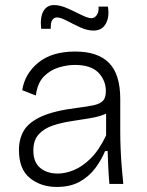

<svg xmlns="http://www.w3.org/2000/svg" viewBox="-20 -728 580 760"><path d="M205 12Q142 12 98.5 -23Q55 -58 55 -134Q55 -179 75 -212Q95 -245 145.5 -267.5Q196 -290 285 -301Q326 -306 351 -311.5Q376 -317 387.5 -329Q399 -341 399 -367Q399 -410 369.5 -440.5Q340 -471 276 -471Q246 -471 212.5 -461Q179 -451 153.5 -425Q128 -399 122 -350L68 -371Q78 -436 131.5 -480Q185 -524 278 -524Q367 -524 411.5 -479Q456 -434 456 -336V-204Q456 -175 457.5 -138.5Q459 -102 462 -65.5Q465 -29 468 0H413Q410 -36 408.5 -67.5Q407 -99 406 -130H396Q381 -94 356.5 -61.5Q332 -29 295 -8.5Q258 12 205 12ZM209 -41Q239 -41 273 -55Q307 -69 340 -102Q373 -135 400 -192V-278Q373 -266 336 -260Q299 -254 260 -248Q221 -242 187.5 -230.5Q154 -219 133 -196Q112 -173 112 -132Q112 -86 139 -63.5Q166 -41 209 -41ZM350 -607Q325 -607 297 -620Q269 -633 244.5 -646Q220 -659 205 -659Q195 -659 187.5 -649.5Q180 -640 181 -614H143Q138 -660 152 -684Q166 -708 194 -708Q218 -708 247 -695Q276 -682 302 -669Q328 -656 342 -656Q355 -656 363.5 -669Q372 -682 370 -702H407Q414 -662 399 -634.5Q384 -607 350 -607Z"/></svg>

Font: Bricolage Grotesque 12pt ExtraLight
Style: Regular
Weight: 200
Designer: Mathieu Triay
Foundry: Atelier Triay
Version: Version 1.001; ttfautohint (v1.8.4.7-5d5b);gftools[0.9.33.de